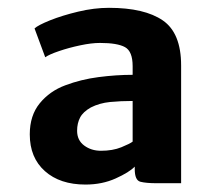

<svg xmlns="http://www.w3.org/2000/svg" viewBox="-20 -810 559 503"><path d="M204 -326.5Q137 -326.5 97.5 -361.8Q58 -397 58 -458Q58 -507.5 84.2 -539.5Q110.5 -571.5 151 -586.5Q192 -602 238.2 -608Q284.5 -614 327.5 -614V-636.5Q327.5 -675.5 307.5 -686.5Q287.5 -697.5 242 -697.5Q219.5 -697.5 190 -691.2Q160.5 -685 134.8 -676.2Q109 -667.5 98.5 -660L70.5 -735.5Q79.5 -744 111.2 -756.8Q143 -769.5 184.8 -779.5Q226.5 -789.5 265.5 -789.5Q358.5 -789.5 406.5 -756.5Q454.5 -723.5 454.5 -638.5V-330H390.5Q363 -330 348 -333.8Q333 -337.5 333 -367V-373.5Q318.5 -358.5 283 -342.5Q247.5 -326.5 204 -326.5ZM182 -467.5Q182 -442.5 200.5 -428.8Q219 -415 244.5 -415Q275 -415 297.8 -424.2Q320.5 -433.5 327.5 -439V-545.5Q296.5 -545.5 268.5 -542.8Q240.5 -540 218 -528.5Q197.5 -517 189.8 -502Q182 -487 182 -467.5Z"/></svg>

Font: Merriweather Sans
Style: Bold
Weight: 700
Designer: Eben Sorkin
Foundry: Eben Sorkin
Version: Version 1.008; ttfautohint (v1.7.19-72a1) -l 8 -r 50 -G 200 